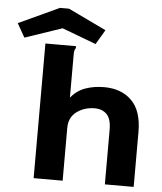

<svg xmlns="http://www.w3.org/2000/svg" viewBox="-148 -906 805 956"><g transform="rotate(5 255.0 -428.0)"><path d="M56 -673H209V-663Q204 -657 202.5 -649.5Q201 -642 201 -626V-415Q231 -452 273.5 -467Q316 -482 367 -482Q453 -482 504.5 -431Q556 -380 556 -274V0H412V-272Q412 -327 389.5 -350Q367 -373 329 -373Q278 -373 239.5 -345Q201 -317 201 -263V0H56ZM-51 -693 -90 -762 113 -856H158L348 -765L305 -692L135 -756Z"/></g></svg>

Font: Inconsolata Expanded Black
Style: Regular
Weight: 900
Width: 7
Monospace: yes
Designer: Raph Levien, Cyreal, Brenton Simpson
Foundry: Raph Levien, Cyreal, Google
Version: Version 3.001; ttfautohint (v1.8.2.53-6de2)